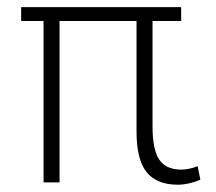

<svg xmlns="http://www.w3.org/2000/svg" viewBox="-20 -513 608 540"><path d="M480 6.5Q420.5 6.5 392.2 -29Q364 -64.5 364 -143V-454H147.5V0H102.5V-454H39.5V-493H489.5V-454H409V-156Q409 -92 428 -64Q447 -36 489.5 -36Q510.5 -36 536 -45.5L543.5 -7.5Q510 6.5 480 6.5Z"/></svg>

Font: Acari Sans Neue Light
Style: Regular
Weight: 300
Designer: Alfredo Marco Pradil (font), Cristiano Sobral (main changes)
Foundry: Hanken Design Co. (font), Cristiano Sobral (main changes)
Version: Version 2.459;March 19, 2022;FontCreator 14.0.0.2808 64-bit;